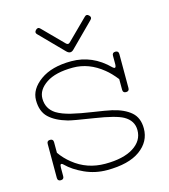

<svg xmlns="http://www.w3.org/2000/svg" viewBox="-106 -778 766 872"><g transform="rotate(-15 277.0 -342.0)"><path d="M164 -689 258 -594Q267 -585 276 -594L372 -689Q382 -700 393 -689Q404 -678 393 -668L283 -558Q267 -542 250 -559L143 -668Q132 -678 143 -689Q154 -700 164 -689ZM290 -20Q375 -20 422.5 -50Q470 -80 470 -130Q470 -175 427 -199Q393 -218 295.5 -233Q198 -248 176 -254Q120 -270 90 -298.5Q60 -327 60 -380Q60 -432 114 -471Q168 -510 260 -510Q359 -510 434 -435Q443 -427 446.5 -431Q450 -435 450 -445V-485Q450 -500 465 -500Q480 -500 480 -485V-325Q480 -310 465 -310Q450 -310 450 -325V-375Q424 -408 400 -427Q335 -480 260 -480Q178 -480 134 -450.5Q90 -421 90 -380Q90 -332 130 -306Q156 -290 197.5 -280Q239 -270 297 -261.5Q355 -253 382 -247Q438 -234 469 -207Q500 -180 500 -130Q500 -68 446 -29Q392 10 290 10Q235 10 185.5 -12.5Q136 -35 106 -65Q90 -81 90 -55V-15Q90 0 75 0Q60 0 60 -15V-175Q60 -190 75 -190Q90 -190 90 -175V-125Q111 -95 140 -72Q204 -20 290 -20Z"/></g></svg>

Font: ClassicType
Style: Regular
Weight: 400
Version: Version 1.004